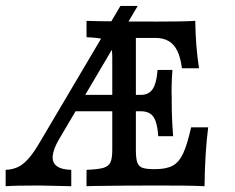

<svg xmlns="http://www.w3.org/2000/svg" viewBox="-28 -643 811 663"><path d="M41.8 -70.3Q58.7 -81 74.4 -100Q90.1 -118.9 108.6 -150.3L387.8 -622.5H447.5L176.3 -162.8Q156.4 -128.9 154.1 -105.3Q151.8 -81.7 168.2 -69.4Q184.6 -57.1 218.1 -56.5V0Q160.1 -1.7 107 -2.4Q23.8 -2.4 -8.5 0V-56.5Q19.2 -57.2 41.8 -70.3ZM237.8 -315.3H510.5V-258.9H204.7ZM359.7 -125.8V-445.2Q359.7 -475 353.3 -488.7Q346.8 -502.4 328.8 -507.7Q310.8 -512.9 270.8 -514.5V-571Q316.4 -569.4 355 -569.4Q399.2 -568.5 516.3 -568.5Q548.1 -568.5 584.5 -569Q620.9 -569.4 646.3 -571Q647.2 -485.3 659.2 -407.3H600.3Q595.4 -444.7 584.2 -467.5Q573.1 -490.2 554.4 -501.2Q535.7 -512.1 507.9 -512.1H441.2V-125.8Q441.2 -96 446 -82.3Q450.7 -68.6 463.6 -63.7Q476.6 -58.9 504.8 -58.9H507.2Q545.9 -58.9 568 -70.7Q590 -82.6 604.1 -112.6Q618.3 -142.6 632 -203.4H690.9Q679.6 -115.6 678.3 0Q645.6 -1.6 605.2 -2Q564.8 -2.4 515.7 -2.4Q399.7 -2.4 296.9 -0.8L270.8 0V-56.5Q310.8 -58.1 328.9 -63.3Q346.9 -68.5 353.3 -82.2Q359.7 -95.9 359.7 -125.8ZM457.6 -258.9V-315.3Q474.9 -315.3 486.1 -322.4Q497.3 -329.4 504.3 -344.8Q511.2 -360.2 514.4 -385.7Q515.2 -393.7 516 -401.6H567.4Q565 -367.7 564.6 -344.8Q564.2 -321.8 565 -304V-287.1Q565 -232.9 569.9 -172.6H518.5Q516.1 -205.2 509.6 -223.8Q503 -242.4 490.6 -250.6Q478.1 -258.9 457.6 -258.9Z"/></svg>

Font: Playfair Micro SmCond SmLight
Style: Regular
Weight: 360
Width: 4
Designer: Claus Eggers Sørensen
Foundry: Claus Eggers Sørensen
Version: Version 2.100;Glyphs 3.2 (3219)